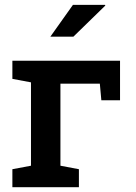

<svg xmlns="http://www.w3.org/2000/svg" viewBox="-20 -782 569 802"><path d="M31.7 0V-75.2L109.4 -89.8V-438L31.7 -452.6V-528.3H481.4V-363.3H403.3L397 -432.6H232.4V-89.8L309.6 -75.2V0ZM190.4 -628.9 284.7 -761.7H418.9L419.9 -758.8L286.6 -628.9Z"/></svg>

Font: Roboto Slab Medium
Style: Regular
Weight: 500
Designer: Google
Version: Version 2.001; ttfautohint (v1.8.3)